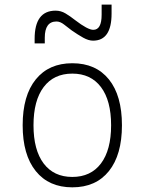

<svg xmlns="http://www.w3.org/2000/svg" viewBox="-20 -801 626 831"><path d="M293 9.8Q191.4 9.8 134.8 -60.5Q78.1 -130.9 78.1 -258.8Q78.1 -387.2 134.8 -457.3Q191.4 -527.3 293 -527.3Q395 -527.3 451.4 -457.3Q507.8 -387.2 507.8 -258.8Q507.8 -130.9 451.4 -60.5Q395 9.8 293 9.8ZM293 -35.2Q373 -35.2 417 -93.5Q460.9 -151.9 460.9 -258.8Q460.9 -365.7 417 -424.1Q373 -482.4 293 -482.4Q212.9 -482.4 168.9 -424.1Q125 -365.7 125 -258.8Q125 -151.9 168.9 -93.5Q212.9 -35.2 293 -35.2ZM129.9 -613.3V-632.8Q129.9 -754.9 220.7 -754.9Q243.7 -754.9 263.9 -742.7Q284.2 -730.5 305.2 -713.9Q359.9 -671.9 383.8 -671.9Q419.9 -671.9 419.9 -737.3V-781.2H462.9V-742.2Q462.9 -625 382.8 -625Q363.3 -625 340.1 -637.9Q316.9 -650.9 291 -668.9Q274.4 -681.2 257.6 -694.6Q240.7 -708 224.6 -708Q173.8 -708 173.8 -637.7V-613.3Z"/></svg>

Font: Caskaydia Cove ExtraLight
Style: Regular
Weight: 200
Monospace: yes
Designer: Aaron Bell
Foundry: Saja Typeworks
Version: Version 4.300; ttfautohint (v1.8.3)